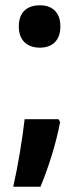

<svg xmlns="http://www.w3.org/2000/svg" viewBox="-20 -573 311 725"><path d="M51 -473C51 -419 84 -393 131 -393C175 -393 208 -418 208 -473C208 -528 176 -553 131 -553C83 -553 51 -528 51 -473ZM201 -123H73C65 -51 48 53 30 132H133C163 59 191 -28 207 -112Z"/></svg>

Font: Noto Sans Display SemiCondensed
Style: Bold
Weight: 700
Width: 4
Designer: Monotype Design Team
Foundry: Monotype Imaging Inc.
Version: Version 1.900